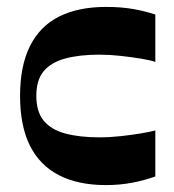

<svg xmlns="http://www.w3.org/2000/svg" viewBox="-20 -524 502 555"><path d="M286 11Q206 11 150.5 -17.5Q95 -46 66.5 -103Q38 -160 38 -247Q38 -333 66.5 -390.5Q95 -448 150.5 -476Q206 -504 287 -504Q330 -504 364.5 -498Q399 -492 429 -482V-345Q415 -350 387.5 -354.5Q360 -359 328.5 -362.5Q297 -366 267 -366Q210 -366 169 -355Q128 -344 106.5 -318.5Q85 -293 85 -247Q85 -201 106.5 -175Q128 -149 169 -138Q210 -127 267 -127Q298 -127 329.5 -130.5Q361 -134 388 -138.5Q415 -143 429 -147V-14Q399 -3 363 4Q327 11 286 11Z"/></svg>

Font: Ojuju
Style: Bold
Weight: 700
Designer: Chisaokwu Joboson, Mirko Velimirovic
Foundry: Udi Foundry
Version: Version 1.000